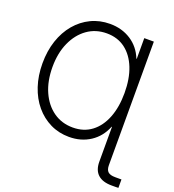

<svg xmlns="http://www.w3.org/2000/svg" viewBox="-164 -865 1085 1196"><g transform="rotate(20 378.5 -266.5)"><path d="M653.3 -727.5V0H589.8V-139.2H587.4Q559.1 -67.9 498.8 -28.3Q438.5 11.2 358.9 11.2Q291 11.2 234.1 -16.6Q177.2 -44.4 135.3 -94.5Q93.3 -144.5 70.3 -213.4Q47.4 -282.2 47.4 -363.8Q47.4 -445.8 70.3 -514.4Q93.3 -583 135.5 -633.1Q177.7 -683.1 234.9 -710.7Q292 -738.3 360.4 -738.3Q439 -738.3 499.3 -699.5Q559.6 -660.6 587.4 -590.3H589.8V-727.5ZM360.8 -51.8Q433.1 -51.8 484.6 -90.6Q536.1 -129.4 563.7 -199.7Q591.3 -270 591.3 -363.8Q591.3 -458.5 563.5 -528.6Q535.6 -598.6 484.4 -637.2Q433.1 -675.8 361.3 -675.8Q288.1 -675.8 232.4 -636Q176.8 -596.2 145.3 -525.9Q113.8 -455.6 113.8 -363.8Q113.8 -271 145 -200.7Q176.3 -130.4 231.9 -91.1Q287.6 -51.8 360.8 -51.8ZM712.4 204.6Q652.3 204.6 621.1 176Q589.8 147.5 589.8 91.3V0H653.3V91.3Q653.3 121.6 667.7 135Q682.1 148.4 715.8 148.4Q722.7 148.4 735.8 148.4Q749 148.4 757.3 148.4V204.1Q748 204.6 737.1 204.6Q726.1 204.6 712.4 204.6Z"/></g></svg>

Font: Inter 28pt Light
Style: Regular
Weight: 300
Designer: Rasmus Andersson
Foundry: rsms
Version: Version 4.001;git-66647c0bb